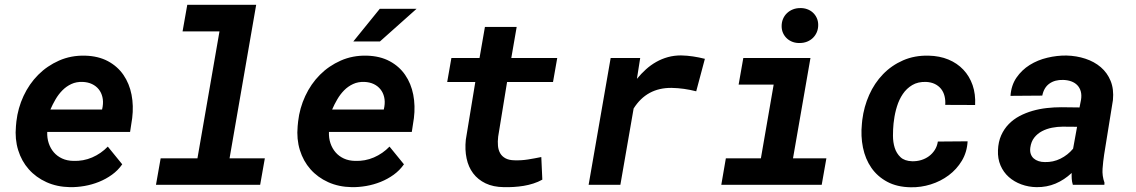

<svg xmlns="http://www.w3.org/2000/svg" viewBox="-20 -770 4735 800"><path d="M271.5 9.8Q217.3 8.8 173.6 -11Q129.9 -30.8 99.9 -64.7Q69.8 -98.6 55.7 -144.5Q41.5 -190.4 46.4 -244.1L48.3 -264.2Q54.7 -319.8 78.1 -370.1Q101.6 -420.4 138.9 -458Q176.3 -495.6 226.1 -517.6Q275.9 -539.6 334.5 -538.1Q389.6 -536.6 429.7 -515.1Q469.7 -493.7 494.4 -457.8Q519 -421.9 528.1 -375.5Q537.1 -329.1 530.8 -277.8L522 -220.2H176.8Q175.8 -194.8 183.1 -173.1Q190.4 -151.4 204.3 -135.3Q218.3 -119.1 238.8 -109.6Q259.3 -100.1 285.6 -99.6Q327.1 -98.1 364 -114Q400.9 -129.9 429.2 -159.2L489.3 -85.4Q471.7 -60.1 446.5 -42Q421.4 -23.9 392.3 -12.2Q363.3 -0.5 332 4.9Q300.8 10.3 271.5 9.8ZM324.7 -428.7Q298.3 -429.7 277.3 -419.9Q256.3 -410.2 240 -393.6Q223.6 -377 211.4 -356Q199.2 -335 189.9 -313.5H405.3L407.7 -325.7Q411.1 -347.2 406.7 -365.7Q402.3 -384.3 391.4 -397.9Q380.4 -411.6 363.5 -419.7Q346.7 -427.7 324.7 -428.7Z M760.3 -750H1047.4L936.5 -110.4H1083.5L1064 0H629.9L649.4 -110.4H802.7L894.5 -639.2H740.7Z M1445.3 9.8Q1391.1 8.8 1347.4 -11Q1303.7 -30.8 1273.7 -64.7Q1243.7 -98.6 1229.5 -144.5Q1215.3 -190.4 1220.2 -244.1L1222.2 -264.2Q1228.5 -319.8 1252 -370.1Q1275.4 -420.4 1312.7 -458Q1350.1 -495.6 1399.9 -517.6Q1449.7 -539.6 1508.3 -538.1Q1563.5 -536.6 1603.5 -515.1Q1643.6 -493.7 1668.2 -457.8Q1692.9 -421.9 1701.9 -375.5Q1710.9 -329.1 1704.6 -277.8L1695.8 -220.2H1350.6Q1349.6 -194.8 1356.9 -173.1Q1364.3 -151.4 1378.2 -135.3Q1392.1 -119.1 1412.6 -109.6Q1433.1 -100.1 1459.5 -99.6Q1501 -98.1 1537.8 -114Q1574.7 -129.9 1603 -159.2L1663.1 -85.4Q1645.5 -60.1 1620.4 -42Q1595.2 -23.9 1566.2 -12.2Q1537.1 -0.5 1505.9 4.9Q1474.6 10.3 1445.3 9.8ZM1498.5 -428.7Q1472.2 -429.7 1451.2 -419.9Q1430.2 -410.2 1413.8 -393.6Q1397.5 -377 1385.3 -356Q1373 -335 1363.8 -313.5H1579.1L1581.5 -325.7Q1585 -347.2 1580.6 -365.7Q1576.2 -384.3 1565.2 -397.9Q1554.2 -411.6 1537.4 -419.7Q1520.5 -427.7 1498.5 -428.7ZM1562.5 -733.4H1715.8L1563 -597.2H1452.1Z M2132.8 -657.7 2110.4 -528.3H2301.8L2284.2 -428.2H2092.8L2055.7 -200.7Q2053.2 -179.7 2054.9 -162.1Q2056.6 -144.5 2064.2 -131.3Q2071.8 -118.2 2086.2 -110.4Q2100.6 -102.5 2123.5 -102.1Q2151.9 -101.1 2179.7 -105.5Q2207.5 -109.9 2235.4 -115.7L2239.7 -21.5Q2222.2 -11.7 2202.4 -5.4Q2182.6 1 2161.9 4.4Q2141.1 7.8 2120.1 9Q2099.1 10.3 2079.6 9.8Q2035.2 9.3 2003.2 -6.1Q1971.2 -21.5 1951.4 -47.9Q1931.6 -74.2 1924.1 -110.1Q1916.5 -146 1920.9 -188L1960.4 -428.2H1843.3L1860.8 -528.3H1978L2000.5 -657.7Z M2817.4 -539.1Q2842.8 -538.6 2867.4 -534.9Q2892.1 -531.2 2917 -524.9L2880.9 -389.6Q2855.5 -396 2830.1 -399.7Q2804.7 -403.3 2778.3 -403.8Q2674.8 -404.8 2620.1 -317.9L2564.9 0H2432.6L2524.4 -528.3H2647.5L2633.8 -441.4Q2651.4 -462.9 2671.4 -481Q2691.4 -499 2714.4 -512Q2737.3 -524.9 2762.9 -532Q2788.6 -539.1 2817.4 -539.1Z M3077.1 -528.3H3356.9L3284.2 -110.4H3423.3L3403.8 0H2985.4L3004.4 -110.4H3150.4L3203.6 -417.5H3057.6ZM3236.8 -661.1Q3236.8 -677.7 3242.7 -691.4Q3248.5 -705.1 3259 -715.1Q3269.5 -725.1 3283.4 -730.7Q3297.4 -736.3 3313.5 -736.3Q3329.1 -736.8 3342.8 -731.9Q3356.4 -727.1 3366.7 -717.8Q3377 -708.5 3383.1 -695.3Q3389.2 -682.1 3389.2 -666Q3389.2 -649.4 3383.3 -635.7Q3377.4 -622.1 3367.2 -612.1Q3356.9 -602.1 3342.8 -596.4Q3328.6 -590.8 3312.5 -590.8Q3296.9 -590.3 3283.2 -595.2Q3269.5 -600.1 3259.3 -609.4Q3249 -618.7 3242.9 -631.8Q3236.8 -645 3236.8 -661.1Z M3780.8 -98.1Q3800.3 -97.7 3818.1 -103Q3835.9 -108.4 3850.3 -118.9Q3864.7 -129.4 3874.8 -145Q3884.8 -160.6 3887.7 -180.2L4011.7 -181.2Q4009.3 -136.2 3987.8 -100.3Q3966.3 -64.5 3932.9 -39.6Q3899.4 -14.6 3858.2 -1.7Q3816.9 11.2 3774.4 10.3Q3717.3 9.3 3676.5 -12.7Q3635.7 -34.7 3610.6 -71Q3585.4 -107.4 3575.7 -155Q3565.9 -202.6 3571.3 -254.9L3572.8 -270Q3579.6 -325.2 3601.6 -374.5Q3623.5 -423.8 3659.2 -460.7Q3694.8 -497.6 3742.9 -518.6Q3791 -539.6 3849.6 -538.1Q3895 -537.1 3931.6 -522Q3968.3 -506.8 3993.9 -479.7Q4019.5 -452.6 4032.5 -415.3Q4045.4 -377.9 4043 -332.5L3918.5 -333Q3919.9 -352.5 3915.5 -369.9Q3911.1 -387.2 3900.9 -399.9Q3890.6 -412.6 3875 -420.2Q3859.4 -427.7 3838.4 -428.7Q3804.7 -429.7 3781 -415.5Q3757.3 -401.4 3741.7 -378.2Q3726.1 -355 3717.3 -326.4Q3708.5 -297.9 3705.1 -270L3703.1 -255.4Q3700.7 -231.9 3700.7 -204.6Q3700.7 -177.2 3708 -154.1Q3715.3 -130.9 3732.2 -115Q3749 -99.1 3780.8 -98.1Z M4450.2 0Q4446.3 -12.7 4445.6 -24.7Q4444.8 -36.6 4445.3 -49.3Q4414.6 -20.5 4378.2 -5.1Q4341.8 10.3 4298.8 9.8Q4265.6 9.3 4235.6 -1.7Q4205.6 -12.7 4183.3 -32.5Q4161.1 -52.2 4148.9 -80.6Q4136.7 -108.9 4138.2 -144Q4139.6 -179.2 4151.6 -206.1Q4163.6 -232.9 4183.1 -252.9Q4202.6 -272.9 4228 -286.4Q4253.4 -299.8 4282.2 -308.1Q4311 -316.4 4341.6 -319.8Q4372.1 -323.2 4401.9 -323.2L4478 -322.3L4484.4 -355Q4487.3 -374 4483.2 -389.2Q4479 -404.3 4469 -414.8Q4459 -425.3 4443.8 -430.9Q4428.7 -436.5 4409.7 -437Q4375.5 -438 4352.5 -421.6Q4329.6 -405.3 4322.8 -371.6L4190.4 -370.6Q4193.4 -414.6 4215.3 -446.5Q4237.3 -478.5 4270.5 -499.3Q4303.7 -520 4344 -529.5Q4384.3 -539.1 4423.8 -538.6Q4465.3 -537.6 4502.4 -525.4Q4539.6 -513.2 4566.7 -490Q4593.8 -466.8 4607.7 -432.6Q4621.6 -398.4 4617.2 -353L4580.6 -126Q4576.2 -97.2 4574 -67.1Q4571.8 -37.1 4582 -8.8L4581.5 0ZM4333.5 -94.7Q4368.2 -93.8 4398.7 -108.9Q4429.2 -124 4451.2 -150.4L4467.8 -241.7L4407.7 -242.2Q4385.7 -242.2 4363.3 -237.8Q4340.8 -233.4 4321.8 -223.4Q4302.7 -213.4 4289.6 -196.8Q4276.4 -180.2 4272.9 -154.8Q4271 -139.6 4274.9 -128.4Q4278.8 -117.2 4287.1 -109.9Q4295.4 -102.5 4307.4 -98.6Q4319.3 -94.7 4333.5 -94.7Z"/></svg>

Font: Roboto Mono
Style: Bold Italic
Weight: 700
Designer: Google
Version: Version 2.000985; 2015; ttfautohint (v1.3)